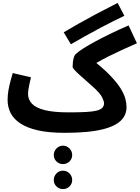

<svg xmlns="http://www.w3.org/2000/svg" viewBox="-20 -888 957 1314"><path d="M465 -585 416 -667Q465 -696 517 -725.5Q569 -755 633.5 -789.5Q698 -824 785 -868L831 -780Q742 -737 677.5 -703Q613 -669 562.5 -640.5Q512 -612 465 -585ZM424 21 450 -119Q521 -119 567.5 -121.5Q614 -124 641.5 -131Q669 -138 680.5 -150.5Q692 -163 692 -182Q692 -194 679.5 -220.5Q667 -247 626 -285Q604 -305 578.5 -327.5Q553 -350 530 -370.5Q507 -391 492 -407Q477 -423 477 -430Q477 -445 479 -463Q481 -481 485.5 -496Q490 -511 498 -518Q515 -534 548.5 -555.5Q582 -577 629 -602.5Q676 -628 734.5 -656.5Q793 -685 860 -714L917 -592Q862 -568 813 -545.5Q764 -523 721.5 -501.5Q679 -480 643.5 -459.5Q608 -439 581 -419L594 -493Q679 -428 729.5 -376Q780 -324 805 -283.5Q830 -243 838 -211.5Q846 -180 846 -156Q846 -117 827.5 -87.5Q809 -58 773.5 -37.5Q738 -17 687 -4Q636 9 570 15Q504 21 424 21ZM424 21Q316 21 241.5 4.5Q167 -12 120.5 -42.5Q74 -73 53 -114Q32 -155 32 -204Q32 -236 37.5 -268.5Q43 -301 51.5 -332Q60 -363 67 -388L192 -359Q188 -341 183 -320Q178 -299 175 -279.5Q172 -260 172 -244Q172 -207 198.5 -178.5Q225 -150 286 -134.5Q347 -119 450 -119L470 -11ZM411 235Q385 235 366.5 217Q348 199 348 173Q348 147 366.5 128Q385 109 411 109Q437 109 455.5 128Q474 147 474 173Q474 199 455.5 217Q437 235 411 235ZM411 406Q385 406 366.5 388Q348 370 348 344Q348 318 366.5 299Q385 280 411 280Q437 280 455.5 299Q474 318 474 344Q474 370 455.5 388Q437 406 411 406Z"/></svg>

Font: Noto Sans
Style: Bold
Weight: 700
Designer: Monotype Design Team
Foundry: Monotype Imaging Inc.
Version: Version 2.000;GOOG;noto-source:20170915:90ef993387c0; ttfaut